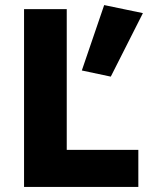

<svg xmlns="http://www.w3.org/2000/svg" viewBox="-20 -736 583 756"><path d="M186.3 0H524.7V-146H186.3ZM74.7 -700V0H242.8V-700ZM390.2 -716 302.2 -458.5 416.2 -434.3 542.7 -684.3Z"/></svg>

Font: Jost* Book
Style: Regular
Weight: 400
Version: Version 3.000